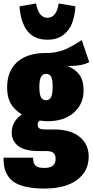

<svg xmlns="http://www.w3.org/2000/svg" viewBox="-35 -855 532 1102"><path d="M237.8 -627Q160.2 -627 121.3 -678.5Q82.5 -730 77.1 -818.8L171.9 -835Q186.5 -752.9 237.8 -752.9Q289.1 -752.9 301.8 -835L397.9 -818.8Q394.5 -761.2 377.7 -719.5Q360.8 -677.7 325.4 -652.3Q290 -627 237.8 -627ZM434.1 -625 477.1 -499Q440.9 -476.1 353 -476.1Q400.4 -456.1 422.6 -423.3Q444.8 -390.6 444.8 -335.9Q444.8 -257.8 388.9 -208.5Q333 -159.2 237.8 -159.2Q217.3 -159.2 192.9 -163.1Q181.2 -155.8 181.2 -140.1Q181.2 -125.5 190.2 -118.7Q199.2 -111.8 226.1 -111.8H276.9Q370.6 -111.8 422.4 -69.3Q474.1 -26.9 474.1 43.9Q474.1 127.4 407.7 177.2Q341.3 227.1 219.2 227.1Q163.1 227.1 121.3 218.5Q79.6 210 53.7 195.1Q27.8 180.2 12.2 157.2Q-3.4 134.3 -9.3 108.9Q-15.1 83.5 -15.1 49.8H154.8Q154.8 81.1 168 95Q181.2 108.9 220.2 108.9Q284.2 108.9 284.2 57.1Q284.2 34.2 272.2 23.2Q260.3 12.2 232.9 12.2H190.9Q107.9 12.2 70.1 -16.6Q32.2 -45.4 32.2 -95.2Q32.2 -127.4 48.1 -154.1Q64 -180.7 89.8 -198.2Q44.9 -227.1 25.4 -262.5Q5.9 -297.9 5.9 -353Q5.9 -448.7 65.4 -500.5Q125 -552.2 233.9 -550.8Q258.8 -550.3 283.4 -555.4Q308.1 -560.5 324.5 -565.7Q340.8 -570.8 365.7 -584.2Q390.6 -597.7 399.4 -603Q408.2 -608.4 434.1 -625ZM230 -431.2Q210.9 -431.2 200.9 -414.3Q190.9 -397.5 190.9 -356.9Q190.9 -313 200.4 -296.4Q210 -279.8 229 -279.8Q248.5 -279.8 257.8 -297.1Q267.1 -314.5 267.1 -359.9Q267.1 -400.9 257.8 -416Q248.5 -431.2 230 -431.2Z"/></svg>

Font: Fira Sans Compressed Heavy
Style: Regular
Weight: 900
Width: 1
Designer: Carrois Corporate & Edenspiekermann AG
Foundry: Carrois Corporate GbR & Edenspiekermann AG
Version: Version 4.203;PS 004.203;hotconv 1.0.88;makeotf.lib2.5.64775